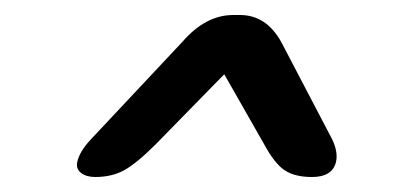

<svg xmlns="http://www.w3.org/2000/svg" viewBox="-20 -724 540 256"><path d="M279 -625 188 -532Q162 -506 145.5 -497Q129 -488 107 -488Q95 -488 88 -493.5Q81 -499 83 -508Q86 -522 101 -538L223 -668Q254 -704 291 -704H300Q335 -704 355 -668L423 -538Q431 -521 428 -508Q423 -488 396 -488Q373 -488 359.5 -497Q346 -506 332 -532Z"/></svg>

Font: Quicksand
Style: Bold Italic
Weight: 700
Italic angle: -12°
Designer: Andrew Paglinawan
Foundry: Andrew Paglinawan
Version: 1.002